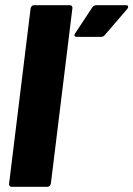

<svg xmlns="http://www.w3.org/2000/svg" viewBox="-20 -720 514 740"><path d="M15 -12 98 -688Q99 -693 102.5 -696.5Q106 -700 111 -700H249Q254 -700 257 -696.5Q260 -693 259 -688L176 -12Q175 -7 171.5 -3.5Q168 0 163 0H25Q20 0 17 -3.5Q14 -7 15 -12ZM267 -584Q267 -588 270 -592L336 -692Q342 -700 352 -700H465Q474 -700 474 -694Q474 -689 470 -685L384 -585Q378 -578 370 -578H276Q267 -578 267 -584Z"/></svg>

Font: Barlow Semi Condensed ExtraBold
Style: Italic
Weight: 800
Width: 4
Italic angle: -7°
Designer: Jeremy Tribby
Foundry: Tribby Type
Version: Version 1.408